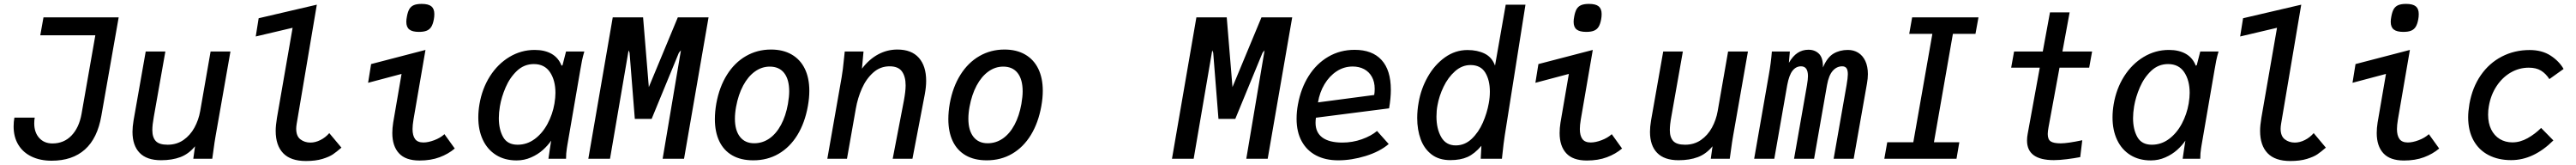

<svg xmlns="http://www.w3.org/2000/svg" viewBox="-20 -814 13240 846"><path d="M50 -165.5Q50 -189.5 54 -211H158.5Q156 -198 156 -181.5Q156 -135 181.5 -106.8Q207 -78.5 249.5 -78.5Q308.5 -78.5 347.5 -119Q386.5 -159.5 399 -229.5L470 -633H187L203.5 -725H590L501 -220.5Q481 -105 416.5 -47.5Q352 10 245.5 10Q187 10 142.8 -11Q98.5 -32 74.2 -71.8Q50 -111.5 50 -165.5Z M661 -138Q661 -163.5 666.5 -196.5L729 -550H830L770.5 -214.5Q763 -173.5 763 -147Q763 -110 780.5 -91Q798 -72 841.5 -72Q888 -72 923 -96.2Q958 -120.5 979.5 -159.8Q1001 -199 1009 -244.5L1062.5 -550H1164.5L1088 -115.5Q1083.5 -91.5 1076.5 -39Q1077.5 -45.5 1071 0H973.5L982.5 -64Q950 -24.5 907.2 -8.5Q864.5 7.5 808 7.5Q734.5 7.5 697.8 -30.2Q661 -68 661 -138Z M1397 -143Q1397 -170.5 1403.5 -209.5L1484 -671.5L1294.5 -627L1309.5 -720.5L1608.5 -790L1505 -179.5Q1502.5 -164.5 1502.5 -154Q1502.5 -116 1524.2 -99.5Q1546 -83 1575.5 -83Q1601 -83 1627 -96Q1653 -109 1672.5 -131.5L1735 -57Q1709.5 -35 1691 -22.5Q1672.5 -10 1637.5 0.8Q1602.5 11.5 1552 11.5Q1474 11.5 1435.5 -28.5Q1397 -68.5 1397 -143Z M1996.5 -132Q1996.5 -157 2001 -185.5L2044 -435L1872 -389.5L1887.5 -485.5L2167 -558L2105.5 -202Q2100.5 -172 2100.5 -152.5Q2100.5 -119 2113.5 -101.2Q2126.5 -83.5 2156.5 -83.5Q2181 -83.5 2212.2 -95.2Q2243.5 -107 2264.5 -126L2317.5 -52.5Q2284.5 -24.5 2239.5 -7.8Q2194.5 9 2136.5 9Q2065 9 2030.8 -28Q1996.5 -65 1996.5 -132ZM2068.5 -702Q2068.5 -714 2071.5 -729Q2076 -754 2084.2 -767.8Q2092.5 -781.5 2107.5 -787.8Q2122.5 -794 2147.5 -794Q2182 -794 2197.2 -781.5Q2212.5 -769 2212.5 -742Q2212.5 -727.5 2210 -715Q2205.5 -690.5 2197 -676.8Q2188.5 -663 2173.5 -656.8Q2158.5 -650.5 2133.5 -650.5Q2099.5 -650.5 2084 -662.8Q2068.5 -675 2068.5 -702Z M2438.5 -212Q2438.5 -245 2444.5 -280Q2458 -359.5 2498.2 -422.8Q2538.5 -486 2598.5 -522Q2658.5 -558 2728.5 -558Q2780 -558 2815.5 -537.8Q2851 -517.5 2866.5 -477L2871.5 -480L2889.5 -550H2983.5Q2976 -525 2971.5 -503.2Q2967 -481.5 2962.5 -453.5L2896 -68.5Q2895.5 -65 2893.5 -52.5Q2891.5 -40 2890.5 -27.5Q2889.5 -15 2889.5 0H2799Q2800.5 -11.5 2803.5 -30.8Q2806.5 -50 2808 -61L2813 -93Q2796.5 -68.5 2770.5 -45.2Q2744.5 -22 2709.5 -6.8Q2674.5 8.5 2635.5 8.5Q2574.5 8.5 2530 -19.2Q2485.5 -47 2462 -96.8Q2438.5 -146.5 2438.5 -212ZM2830 -283.5Q2835 -314.5 2835 -337.5Q2835 -402 2807 -443.8Q2779 -485.5 2724 -485.5Q2674 -485.5 2637.2 -450.8Q2600.5 -416 2579 -366.2Q2557.5 -316.5 2549.5 -269Q2544 -236 2544 -208.5Q2544 -150.5 2566.2 -111.2Q2588.5 -72 2640.5 -72Q2689 -72 2728.8 -101.5Q2768.5 -131 2794.5 -179.5Q2820.5 -228 2830 -283.5Z M3129.5 -725H3285.5L3315 -367.5L3464 -725H3622L3496 0H3386L3480 -556L3469.5 -543.5L3329.5 -204.5H3243L3216 -543.5L3211 -556L3115.5 0H3004Z M3654.5 -203.5Q3654.5 -241.5 3662 -284Q3677.5 -368.5 3716.8 -430.8Q3756 -493 3814.2 -526.5Q3872.5 -560 3943 -560Q4005 -560 4049.2 -534.5Q4093.5 -509 4116.8 -461.5Q4140 -414 4140 -348Q4140 -311.5 4132.5 -270Q4117 -184 4078.5 -121.5Q4040 -59 3982.2 -25.5Q3924.5 8 3852 8Q3788.5 8 3744.2 -17.2Q3700 -42.5 3677.2 -90Q3654.5 -137.5 3654.5 -203.5ZM4030 -281Q4036.5 -319 4036.5 -345.5Q4036.5 -406.5 4010.8 -439.5Q3985 -472.5 3936.5 -472.5Q3895.5 -472.5 3860.2 -447.2Q3825 -422 3800 -375.5Q3775 -329 3763.5 -266.5Q3757.5 -233.5 3757.5 -205.5Q3757.5 -145.5 3783.5 -112.5Q3809.5 -79.5 3856.5 -79.5Q3899.5 -79.5 3934.8 -104Q3970 -128.5 3994.5 -174Q4019 -219.5 4030 -281Z M4317.5 -507.5Q4318.5 -515 4319.5 -525.8Q4320.5 -536.5 4322 -550H4418.5L4410.5 -462Q4447.5 -510.5 4493.8 -535.2Q4540 -560 4592.5 -560Q4665 -560 4702.8 -517.8Q4740.5 -475.5 4740.5 -399.5Q4740.5 -368.5 4733.5 -330.5L4670 0H4568.5L4626 -298Q4635 -346.5 4635 -376Q4635 -421.5 4616 -447.8Q4597 -474 4552.5 -474Q4504.5 -474 4468.5 -442Q4432.5 -410 4410.5 -360.8Q4388.5 -311.5 4379 -257L4333.5 0H4232.5L4306 -417.5Q4313 -458 4317.5 -507.5Z M4854.5 -203.5Q4854.5 -241.5 4862 -284Q4877.5 -368.5 4916.8 -430.8Q4956 -493 5014.2 -526.5Q5072.5 -560 5143 -560Q5205 -560 5249.2 -534.5Q5293.5 -509 5316.8 -461.5Q5340 -414 5340 -348Q5340 -311.5 5332.5 -270Q5317 -184 5278.5 -121.5Q5240 -59 5182.2 -25.5Q5124.5 8 5052 8Q4988.5 8 4944.2 -17.2Q4900 -42.5 4877.2 -90Q4854.5 -137.5 4854.5 -203.5ZM5230 -281Q5236.5 -319 5236.5 -345.5Q5236.5 -406.5 5210.8 -439.5Q5185 -472.5 5136.5 -472.5Q5095.5 -472.5 5060.2 -447.2Q5025 -422 5000 -375.5Q4975 -329 4963.5 -266.5Q4957.5 -233.5 4957.5 -205.5Q4957.5 -145.5 4983.5 -112.5Q5009.5 -79.5 5056.5 -79.5Q5099.5 -79.5 5134.8 -104Q5170 -128.5 5194.5 -174Q5219 -219.5 5230 -281Z M6129.5 -725H6285.5L6315 -367.5L6464 -725H6622L6496 0H6386L6480 -556L6469.5 -543.5L6329.5 -204.5H6243L6216 -543.5L6211 -556L6115.5 0H6004Z M6644.5 -205Q6644.5 -242 6651.5 -278.5Q6666.5 -361 6706.5 -424.2Q6746.5 -487.5 6807.2 -523Q6868 -558.5 6943 -558.5Q7033.5 -558.5 7081.2 -506.5Q7129 -454.5 7129 -353.5Q7129 -310.5 7120 -258.5L6744 -210.5Q6742 -198.5 6742 -184.5Q6742 -134.5 6777.2 -108.8Q6812.5 -83 6880 -83Q6932 -83 6980 -100Q7028 -117 7058 -142.5L7118 -75.5Q7072 -36.5 6999.5 -14.2Q6927 8 6858.5 8Q6793 8 6745 -17Q6697 -42 6670.8 -89.8Q6644.5 -137.5 6644.5 -205ZM7046 -358.5Q7046 -394.5 7031.5 -420.2Q7017 -446 6991.5 -459.5Q6966 -473 6933 -473Q6888 -473 6850.5 -448.5Q6813 -424 6788 -382.2Q6763 -340.5 6754.5 -289L7043.5 -327Q7046 -341 7046 -358.5Z M7264.5 -209Q7264.5 -249 7272 -289.5Q7284 -359 7319 -420.5Q7354 -482 7407 -519.8Q7460 -557.5 7523 -557.5Q7574 -557.5 7611.5 -539Q7649 -520.5 7664.5 -477.5L7719.5 -790H7821L7714.5 -119Q7708.5 -81 7702 -18.5L7700 0H7591L7594.5 -66.5Q7559.5 -25.5 7523.2 -9.2Q7487 7 7434.5 7Q7376.5 7 7338.5 -22Q7300.5 -51 7282.5 -99.8Q7264.5 -148.5 7264.5 -209ZM7632.5 -285Q7638 -315 7638 -344Q7638 -403.5 7614.2 -442Q7590.5 -480.5 7538.5 -480.5Q7495 -480.5 7459 -448.8Q7423 -417 7400 -369.2Q7377 -321.5 7368.5 -273Q7363.5 -246.5 7363.5 -216.5Q7363.5 -153.5 7388 -111Q7412.5 -68.5 7462.5 -68.5Q7509 -68.5 7544.5 -102Q7580 -135.5 7601.8 -185Q7623.5 -234.5 7632.5 -285Z M7996.5 -132Q7996.5 -157 8001 -185.5L8044 -435L7872 -389.5L7887.5 -485.5L8167 -558L8105.5 -202Q8100.5 -172 8100.5 -152.5Q8100.5 -119 8113.5 -101.2Q8126.5 -83.5 8156.5 -83.5Q8181 -83.5 8212.2 -95.2Q8243.5 -107 8264.5 -126L8317.5 -52.5Q8284.5 -24.5 8239.5 -7.8Q8194.5 9 8136.5 9Q8065 9 8030.8 -28Q7996.5 -65 7996.5 -132ZM8068.5 -702Q8068.5 -714 8071.5 -729Q8076 -754 8084.2 -767.8Q8092.5 -781.5 8107.5 -787.8Q8122.5 -794 8147.5 -794Q8182 -794 8197.2 -781.5Q8212.5 -769 8212.5 -742Q8212.5 -727.5 8210 -715Q8205.5 -690.5 8197 -676.8Q8188.5 -663 8173.5 -656.8Q8158.5 -650.5 8133.5 -650.5Q8099.5 -650.5 8084 -662.8Q8068.5 -675 8068.5 -702Z M8461 -138Q8461 -163.5 8466.5 -196.5L8529 -550H8630L8570.5 -214.5Q8563 -173.5 8563 -147Q8563 -110 8580.5 -91Q8598 -72 8641.5 -72Q8688 -72 8723 -96.2Q8758 -120.5 8779.5 -159.8Q8801 -199 8809 -244.5L8862.5 -550H8964.5L8888 -115.5Q8883.5 -91.5 8876.5 -39Q8877.5 -45.5 8871 0H8773.5L8782.5 -64Q8750 -24.5 8707.2 -8.5Q8664.5 7.5 8608 7.5Q8534.5 7.5 8497.8 -30.2Q8461 -68 8461 -138Z M9087.5 -550H9180L9175 -492Q9195 -526.5 9219.8 -542.8Q9244.5 -559 9275.5 -559Q9309 -559 9330 -538Q9351 -517 9350 -468Q9372 -520 9404.2 -539Q9436.5 -558 9478 -558Q9508 -558 9531.2 -543.8Q9554.5 -529.5 9567.8 -501.5Q9581 -473.5 9581 -434Q9581 -412 9576.5 -386.5L9508 0H9405L9471.5 -377.5Q9478 -415.5 9478 -433.5Q9478 -455 9471 -464.5Q9464 -474 9449 -474Q9421 -474 9400.5 -451Q9380 -428 9371 -378L9304.5 0H9201.5L9268 -377.5Q9273 -407.5 9273 -423.5Q9273 -474 9237.5 -474Q9211.5 -474 9193.8 -451.5Q9176 -429 9166.5 -378L9100 0H8996.5L9072 -431Q9083 -492 9087.5 -550Z M9680.5 -84.5H9814.5L9912.5 -640.5H9793.5L9808.5 -725H10149.5L10134 -640.5H10018L9920.5 -84.5H10051L10036.5 0H9665.5Z M10399 -93.5Q10399 -111 10402.5 -128.5L10464.5 -467H10317.5L10332.5 -550H10480L10517 -750.5H10618L10581 -550H10733.5L10718.5 -467H10566L10509.5 -161.5Q10505.5 -140 10505.5 -127Q10505.5 -99 10520.8 -89Q10536 -79 10572 -79Q10607.5 -79 10683 -95L10672.5 -8.5Q10641.5 -2.5 10603.8 2.2Q10566 7 10537 7Q10399 7 10399 -93.5Z M10838.5 -212Q10838.5 -245 10844.5 -280Q10858 -359.5 10898.2 -422.8Q10938.5 -486 10998.5 -522Q11058.5 -558 11128.5 -558Q11180 -558 11215.5 -537.8Q11251 -517.5 11266.5 -477L11271.5 -480L11289.5 -550H11383.5Q11376 -525 11371.5 -503.2Q11367 -481.5 11362.5 -453.5L11296 -68.5Q11295.5 -65 11293.5 -52.5Q11291.5 -40 11290.5 -27.5Q11289.5 -15 11289.5 0H11199Q11200.5 -11.5 11203.5 -30.8Q11206.5 -50 11208 -61L11213 -93Q11196.5 -68.5 11170.5 -45.2Q11144.5 -22 11109.5 -6.8Q11074.5 8.5 11035.5 8.5Q10974.5 8.5 10930 -19.2Q10885.5 -47 10862 -96.8Q10838.5 -146.5 10838.5 -212ZM11230 -283.5Q11235 -314.5 11235 -337.5Q11235 -402 11207 -443.8Q11179 -485.5 11124 -485.5Q11074 -485.5 11037.2 -450.8Q11000.5 -416 10979 -366.2Q10957.5 -316.5 10949.5 -269Q10944 -236 10944 -208.5Q10944 -150.5 10966.2 -111.2Q10988.5 -72 11040.5 -72Q11089 -72 11128.8 -101.5Q11168.5 -131 11194.5 -179.5Q11220.5 -228 11230 -283.5Z M11597 -143Q11597 -170.5 11603.5 -209.5L11684 -671.5L11494.5 -627L11509.5 -720.5L11808.5 -790L11705 -179.5Q11702.5 -164.5 11702.5 -154Q11702.5 -116 11724.2 -99.5Q11746 -83 11775.5 -83Q11801 -83 11827 -96Q11853 -109 11872.5 -131.5L11935 -57Q11909.5 -35 11891 -22.5Q11872.5 -10 11837.5 0.8Q11802.5 11.5 11752 11.5Q11674 11.5 11635.5 -28.5Q11597 -68.5 11597 -143Z M12196.5 -132Q12196.5 -157 12201 -185.5L12244 -435L12072 -389.5L12087.5 -485.5L12367 -558L12305.5 -202Q12300.5 -172 12300.5 -152.5Q12300.5 -119 12313.5 -101.2Q12326.5 -83.5 12356.5 -83.5Q12381 -83.5 12412.2 -95.2Q12443.5 -107 12464.5 -126L12517.5 -52.5Q12484.5 -24.5 12439.5 -7.8Q12394.5 9 12336.5 9Q12265 9 12230.8 -28Q12196.5 -65 12196.5 -132ZM12268.5 -702Q12268.5 -714 12271.5 -729Q12276 -754 12284.2 -767.8Q12292.5 -781.5 12307.5 -787.8Q12322.5 -794 12347.5 -794Q12382 -794 12397.2 -781.5Q12412.5 -769 12412.5 -742Q12412.5 -727.5 12410 -715Q12405.5 -690.5 12397 -676.8Q12388.5 -663 12373.5 -656.8Q12358.5 -650.5 12333.5 -650.5Q12299.5 -650.5 12284 -662.8Q12268.5 -675 12268.5 -702Z M12666.5 -213Q12666.5 -242.5 12673 -281.5Q12688 -365.5 12731.2 -428Q12774.5 -490.5 12839.5 -524Q12904.5 -557.5 12982.5 -557.5Q13046 -557.5 13090 -529Q13134 -500.5 13157 -460.5L13084 -408.5Q13065.5 -437 13040.8 -452Q13016 -467 12978 -467Q12928.5 -467 12885.5 -442.2Q12842.5 -417.5 12812.8 -372.8Q12783 -328 12773 -270.5Q12769 -250 12769 -226Q12769 -182.5 12784.8 -150.5Q12800.5 -118.5 12829 -101.2Q12857.5 -84 12894 -84Q12933.5 -84 12972 -105.5Q13010.5 -127 13041.5 -158L13104.5 -94Q13002.5 7 12887.5 7Q12821 7 12771 -19Q12721 -45 12693.8 -94.5Q12666.5 -144 12666.5 -213Z"/></svg>

Font: JuliaMono MediumItalic
Style: Regular
Weight: 500
Italic angle: -9°
Monospace: yes
Designer: cormullion
Foundry: corm
Version: Version 0.049; ttfautohint (v1.8.4)